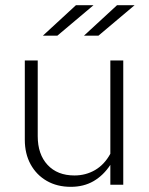

<svg xmlns="http://www.w3.org/2000/svg" viewBox="-20 -715 575 743"><path d="M254 8Q201 8 161 -15Q121 -38 98.5 -79Q76 -120 76 -174V-481H126V-188Q126 -118 164 -77Q202 -36 268 -36Q312 -36 348 -57Q384 -78 407 -120V-481H457V0H407V-77Q380 -36 342 -14Q304 8 254 8ZM146 -577 274 -695H342L202 -577ZM305 -577 433 -695H501L361 -577Z"/></svg>

Font: Red Hat Text VF
Style: Regular
Weight: 300
Designer: Pentagram, MCKL
Foundry: Pentagram, MCKL
Version: Version 1.023